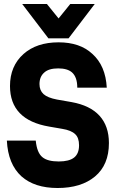

<svg xmlns="http://www.w3.org/2000/svg" viewBox="-20 -921 588 957"><path d="M213.9 -900.9 272 -829.1 330.1 -900.9H452.1L321.8 -730H221.2L90.8 -900.9ZM86.9 -42Q20 -103 14.2 -220.2H158.2Q164.1 -159.2 191.9 -137.2Q217.3 -116.2 272.9 -116.2Q324.7 -116.2 349.4 -135.7Q374 -155.3 374 -196.8Q374 -234.4 355 -252Q335.4 -271.5 290 -278.8L225.1 -290Q29.8 -323.2 29.8 -492.2Q29.8 -591.8 97.2 -651.9Q162.6 -710 272 -710Q378.4 -710 439.9 -652.8Q506.3 -593.8 512.2 -483.9H365.2Q365.2 -536.6 338.9 -560.1Q315.9 -580.1 270 -580.1Q222.7 -580.1 200.2 -559.1Q176.8 -538.6 176.8 -502Q176.8 -470.7 196.8 -452.1Q217.3 -433.6 264.2 -424.8L336.9 -412.1Q429.2 -395.5 476.1 -344Q522.9 -292.5 522.9 -208Q522.9 -99.1 453.1 -41Q384.3 16.1 267.1 16.1Q152.3 16.1 86.9 -42Z"/></svg>

Font: D-DIN-PRO Heavy
Style: Bold
Weight: 900
Designer: Charles Nix
Foundry: CyberFei
Version: Version 1.000;hotconv 1.0.109;makeotfexe 2.5.65596